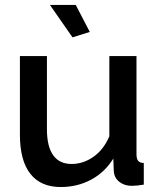

<svg xmlns="http://www.w3.org/2000/svg" viewBox="-20 -751 649 781"><path d="M183.1 -731H288.1L345.2 -621.1L274.9 -599.1ZM61 -203.1V-522.9H170.9V-225.1Q170.9 -155.3 196.3 -119.6Q221.7 -84 271 -84Q318.8 -84 360.6 -113.5Q402.3 -143.1 424.8 -196.8V-522.9H535.2V-124Q535.2 -105 542 -96.7Q548.8 -88.4 564.9 -87.9V0Q536.1 4.9 516.1 4.9Q485.8 4.9 465.3 -11.5Q444.8 -27.8 442.9 -54.2L440.9 -106Q406.2 -49.8 350.3 -20Q294.4 9.8 227.1 9.8Q145.5 9.8 103.3 -44.2Q61 -98.1 61 -203.1Z"/></svg>

Font: Rawline SemiBold
Style: Regular
Weight: 600
Designer: Matt McInerney, Pablo Impallari, Rodrigo Fuenzalida
Foundry: Matt McInerney, Pablo Impallari, Rodrigo Fuenzalida
Version: Version 4.020;PS 004.020;hotconv 1.0.88;makeotf.lib2.5.64775